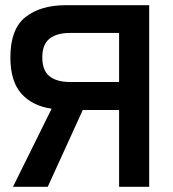

<svg xmlns="http://www.w3.org/2000/svg" viewBox="-20 -720 665 740"><path d="M30 0 179 -301Q104 -312 62 -359.5Q20 -407 20 -499Q20 -608 78 -654Q136 -700 234 -700H555V0H439V-296H299L164 0ZM249 -404H439V-593H249Q199 -593 171 -571Q143 -549 143 -499Q143 -448 171 -426Q199 -404 249 -404Z"/></svg>

Font: Zen Kaku Gothic Antique
Style: Bold
Weight: 700
Designer: Yoshimichi Ohira
Foundry: Positype
Version: Version 1.001